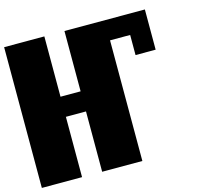

<svg xmlns="http://www.w3.org/2000/svg" viewBox="-121 -1139 1241 1153"><g transform="rotate(-15 500.0 -562.5)"><path d="M375 -1000H875V-750H750V-875H625V-125H375V-500H250V-125H0V-1000H250V-625H375Z"/></g></svg>

Font: Press Start 2P
Style: Regular
Weight: 400
Designer: CodeMan38
Foundry: CodeMan38
Version: Version 3.000